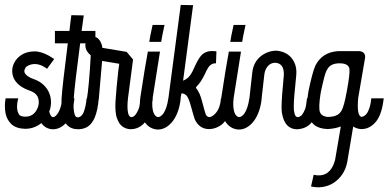

<svg xmlns="http://www.w3.org/2000/svg" viewBox="-22 -530 1593 787"><path d="M118.2 -319.3H125Q159.2 -316.4 200.2 -288.1L170.9 -248Q131.8 -277.3 96.7 -262.7Q86.9 -258.8 83 -252.9Q75.2 -241.2 79.1 -231.4Q87.9 -215.8 115.2 -206.1Q156.2 -192.4 175.8 -157.2Q192.4 -125 184.6 -87.9Q183.6 -82 179.7 -73.2Q188.5 -38.1 207 -55.7Q227.5 -75.2 233.4 -127H283.2Q273.4 -25.4 216.8 -3.9Q184.6 6.8 159.2 -12.7Q154.3 -16.6 148.4 -24.4L147.5 -25.4Q118.2 -2 81.1 -2Q44.9 -2.9 25.4 -20.5Q5.9 -39.1 1 -64.5Q-4.9 -94.7 1 -127H52.7Q44.9 -95.7 49.8 -75.2Q53.7 -62.5 58.6 -57.6Q66.4 -51.8 82 -51.8Q118.2 -51.8 132.8 -88.9Q134.8 -94.7 135.7 -98.6Q139.6 -118.2 131.8 -134.8Q123 -150.4 100.6 -158.2Q48.8 -175.8 33.2 -211.9Q19.5 -249 42 -282.2Q68.4 -318.4 118.2 -319.3Z M270.5 -467.8 321.3 -466.8Q313.5 -410.2 312.5 -403.3H369.1V-352.5H306.6Q283.2 -174.8 280.3 -126Q277.3 -79.1 284.2 -60.5Q290 -43 306.6 -51.8Q315.4 -57.6 320.3 -68.4Q330.1 -92.8 333 -127H382.8Q378.9 -78.1 366.2 -47.9Q355.5 -23.4 338.9 -11.7Q316.4 2.9 287.1 -1Q253.9 -4.9 239.3 -39.1Q238.3 -42 237.3 -43.9Q227.5 -73.2 230.5 -127.9Q233.4 -174.8 255.9 -352.5H203.1V-403.3H262.7Q264.6 -415 266.6 -438.5Q269.5 -458 270.5 -467.8Z M350.6 -378.9Q377.9 -384.8 391.6 -355.5Q394.5 -349.6 395.5 -345.7Q396.5 -343.8 396.5 -339.8Q397.5 -335.9 397.5 -334L497.1 -317.4L523.4 -286.1Q523.4 -285.2 502.9 -129.9Q498 -90.8 502.9 -67.4Q508.8 -43 525.4 -52.7Q527.3 -54.7 530.3 -56.6Q539.1 -65.4 546.9 -85Q550.8 -95.7 553.7 -127H604.5Q599.6 -84 593.8 -67.4Q582 -37.1 564.5 -20.5Q538.1 2.9 504.9 -1Q482.4 -4.9 468.8 -22.5Q459 -37.1 454.1 -56.6Q448.2 -88.9 453.1 -135.7Q454.1 -144.5 456.1 -173.8Q463.9 -254.9 466.8 -268.6L396.5 -280.3Q383.8 -128.9 382.8 -122.1L334 -123Q342.8 -175.8 349.6 -295.9V-303.7Q318.4 -329.1 332 -365.2Q336.9 -375 350.6 -378.9Z M584 -318.4H633.8Q631.8 -308.6 603.5 -127Q598.6 -85.9 609.4 -63.5Q625 -36.1 647.5 -64.5Q662.1 -85 668 -127H718.8Q712.9 -70.3 687.5 -35.2Q659.2 2 623 1Q584 -2 564.5 -41Q545.9 -81.1 553.7 -133.8Q572.3 -255.9 584 -318.4ZM603.5 -427.7H652.3Q641.6 -378.9 638.7 -358.4H589.8Q591.8 -375 603.5 -427.7Z M718.8 -509.8 769.5 -508.8 728.5 -199.2Q740.2 -204.1 749 -211.9Q761.7 -223.6 773.4 -251Q788.1 -284.2 799.8 -298.8Q819.3 -324.2 857.4 -320.3Q862.3 -320.3 865.2 -319.3L863.3 -270.5Q840.8 -271.5 828.1 -247.1Q826.2 -244.1 823.2 -238.3Q820.3 -232.4 819.3 -229.5Q801.8 -192.4 784.2 -175.8Q780.3 -170.9 781.2 -169.9Q797.9 -150.4 807.6 -109.4Q818.4 -68.4 821.3 -61.5Q832 -39.1 856.4 -60.5Q868.2 -71.3 874 -85Q877.9 -93.8 880.4 -104.5Q882.8 -115.2 882.8 -121.1L883.8 -127H933.6Q933.6 -127 928.7 -91.8Q924.8 -78.1 919.9 -66.4Q904.3 -35.2 890.6 -22.5Q863.3 0 832 -1Q796.9 -2 778.3 -37.1Q777.3 -39.1 776.4 -41Q773.4 -47.9 759.8 -97.7Q752 -126 743.2 -137.7Q733.4 -147.5 721.7 -147.5L712.9 -98.6L665 -102.5Z M916 -318.4H965.8Q963.9 -308.6 935.5 -127Q930.7 -85.9 941.4 -63.5Q957 -36.1 979.5 -64.5Q994.1 -85 1000 -127H1050.8Q1044.9 -70.3 1019.5 -35.2Q991.2 2 955.1 1Q916 -2 896.5 -41Q877.9 -81.1 885.7 -133.8Q904.3 -255.9 916 -318.4ZM935.5 -427.7H984.4Q973.6 -378.9 970.7 -358.4H921.9Q923.8 -375 935.5 -427.7Z M1110.4 -322.3Q1148.4 -319.3 1170.9 -294.9Q1196.3 -265.6 1192.4 -222.7Q1191.4 -206.1 1187.5 -170.9Q1180.7 -108.4 1182.6 -79.1Q1184.6 -62.5 1189.5 -54.7Q1198.2 -43.9 1214.8 -57.6Q1223.6 -69.3 1229.5 -85Q1231.4 -90.8 1232.4 -97.7Q1233.4 -104.5 1233.9 -108.4Q1234.4 -112.3 1235.4 -119.1L1236.3 -127H1286.1Q1286.1 -100.6 1277.3 -71.3Q1268.6 -43.9 1252 -24.4Q1231.4 -2 1195.3 0Q1144.5 -1 1133.8 -66.4Q1132.8 -70.3 1132.8 -73.2Q1129.9 -99.6 1138.7 -190.4Q1140.6 -210.9 1141.6 -225.6Q1141.6 -268.6 1109.4 -272.5Q1079.1 -274.4 1065.4 -241.2Q1062.5 -232.4 1061.5 -224.6L1047.9 -105.5H998L1011.7 -229.5Q1016.6 -286.1 1065.4 -311.5Q1087.9 -322.3 1110.4 -322.3Z M1410.2 -249Q1405.3 -270.5 1370.1 -270.5Q1335 -270.5 1321.3 -249Q1318.4 -244.1 1315.4 -238.3Q1308.6 -225.6 1293 -152.3Q1293 -148.4 1292 -146.5Q1283.2 -89.8 1289.1 -71.3Q1295.9 -52.7 1321.3 -50.8Q1361.3 -50.8 1375 -72.3Q1377 -74.2 1377.9 -76.2Q1388.7 -95.7 1399.4 -155.3Q1413.1 -227.5 1410.2 -249ZM1374 -320.3H1453.1Q1472.7 -317.4 1474.6 -299.8Q1474.6 -296.9 1474.6 -293.9L1446.3 -128.9Q1439.5 -54.7 1460 -50.8Q1471.7 -52.7 1480.5 -63.5Q1496.1 -85 1500 -127H1550.8Q1543.9 -63.5 1520.5 -33.2Q1493.2 1 1456.1 -1Q1437.5 -2.9 1425.8 -11.7L1401.4 133.8Q1390.6 190.4 1343.8 220.7Q1302.7 245.1 1252.9 234.4L1263.7 186.5Q1320.3 199.2 1343.8 147.5Q1348.6 136.7 1351.6 125L1375 -11.7Q1353.5 -2.9 1321.3 -1Q1288.1 -2 1267.6 -16.6Q1248 -33.2 1241.2 -57.6Q1231.4 -93.8 1242.2 -155.3Q1258.8 -234.4 1269.5 -257.8Q1270.5 -259.8 1270.5 -260.7Q1297.9 -315.4 1362.3 -320.3Q1368.2 -320.3 1374 -320.3Z"/></svg>

Font: Bratas-flat
Style: flat
Weight: 400
Designer: MUHAMMAD YONI
Version: Version 001.000